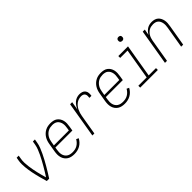

<svg xmlns="http://www.w3.org/2000/svg" viewBox="154 -1701 2692 2692"><g transform="rotate(-45 1500.0 -355.5)"><path d="M169 0Q161 -29 152.5 -57.5Q144 -86 136.5 -115Q129 -144 122 -173.5Q115 -203 109 -232.5Q103 -262 98.5 -292Q94 -322 91 -352.5Q88 -383 87.5 -414.5Q87 -446 92 -477L101 -530H142L133 -477Q126 -439 128 -401.5Q130 -364 134.5 -327.5Q139 -291 146 -255Q153 -219 161 -183.5Q169 -148 178.5 -113Q188 -78 198 -44Q220 -78 241.5 -113Q263 -148 283.5 -183.5Q304 -219 323.5 -255Q343 -291 360.5 -327.5Q378 -364 392.5 -401Q407 -438 414 -477L423 -530H463L454 -477Q447 -434 430.5 -393Q414 -352 395 -312Q376 -272 354.5 -232.5Q333 -193 310.5 -154Q288 -115 264 -76.5Q240 -38 216 0Z M712 8Q683 8 655.5 2.5Q628 -3 605 -17.5Q582 -32 566 -54Q550 -76 542.5 -102.5Q535 -129 535 -158Q535 -187 540 -216L562 -346Q566 -371 574.5 -396Q583 -421 597.5 -444Q612 -467 632 -485.5Q652 -504 676.5 -516.5Q701 -529 726.5 -533.5Q752 -538 778 -538Q805 -538 832 -532Q859 -526 880 -510.5Q901 -495 915 -472.5Q929 -450 935 -424Q941 -398 940 -370Q939 -342 934 -314L923 -247H586L580 -210Q576 -187 575.5 -163.5Q575 -140 580 -119Q585 -98 597 -80Q609 -62 627 -50Q645 -38 667 -33.5Q689 -29 712 -29Q736 -29 760 -34Q784 -39 805.5 -51.5Q827 -64 845 -83Q863 -102 875 -124L910 -108Q896 -81 874.5 -58Q853 -35 826 -20Q799 -5 770 1.5Q741 8 712 8ZM592 -283H889L895 -320Q899 -342 900 -364.5Q901 -387 897 -407.5Q893 -428 883 -446.5Q873 -465 857 -478Q841 -491 820 -496Q799 -501 777 -501Q756 -501 734.5 -497Q713 -493 693.5 -482.5Q674 -472 657.5 -456Q641 -440 629.5 -421Q618 -402 611.5 -381.5Q605 -361 602 -340Z M1072 0 1161 -530H1202L1181 -405Q1192 -431 1208 -455.5Q1224 -480 1246.5 -499.5Q1269 -519 1296 -528.5Q1323 -538 1351 -538Q1377 -538 1402 -530Q1427 -522 1442 -501.5Q1457 -481 1459 -454.5Q1461 -428 1456 -402H1416Q1419 -420 1418.5 -438.5Q1418 -457 1410 -472Q1402 -487 1385.5 -494Q1369 -501 1351 -501Q1326 -501 1301.5 -494Q1277 -487 1256 -472Q1235 -457 1218.5 -436Q1202 -415 1191 -392Q1180 -369 1173 -345Q1166 -321 1162 -297L1112 0Z M1712 8Q1683 8 1655.5 2.5Q1628 -3 1605 -17.5Q1582 -32 1566 -54Q1550 -76 1542.5 -102.5Q1535 -129 1535 -158Q1535 -187 1540 -216L1562 -346Q1566 -371 1574.5 -396Q1583 -421 1597.5 -444Q1612 -467 1632 -485.5Q1652 -504 1676.5 -516.5Q1701 -529 1726.5 -533.5Q1752 -538 1778 -538Q1805 -538 1832 -532Q1859 -526 1880 -510.5Q1901 -495 1915 -472.5Q1929 -450 1935 -424Q1941 -398 1940 -370Q1939 -342 1934 -314L1923 -247H1586L1580 -210Q1576 -187 1575.5 -163.5Q1575 -140 1580 -119Q1585 -98 1597 -80Q1609 -62 1627 -50Q1645 -38 1667 -33.5Q1689 -29 1712 -29Q1736 -29 1760 -34Q1784 -39 1805.5 -51.5Q1827 -64 1845 -83Q1863 -102 1875 -124L1910 -108Q1896 -81 1874.5 -58Q1853 -35 1826 -20Q1799 -5 1770 1.5Q1741 8 1712 8ZM1592 -283H1889L1895 -320Q1899 -342 1900 -364.5Q1901 -387 1897 -407.5Q1893 -428 1883 -446.5Q1873 -465 1857 -478Q1841 -491 1820 -496Q1799 -501 1777 -501Q1756 -501 1734.5 -497Q1713 -493 1693.5 -482.5Q1674 -472 1657.5 -456Q1641 -440 1629.5 -421Q1618 -402 1611.5 -381.5Q1605 -361 1602 -340Z M2021 0V-37H2186L2263 -493H2117V-530H2309L2226 -37H2371V0ZM2308 -641Q2298 -641 2289.5 -644Q2281 -647 2275.5 -654Q2270 -661 2268.5 -670.5Q2267 -680 2269 -690Q2270 -696 2273.5 -702Q2277 -708 2282.5 -712Q2288 -716 2294.5 -717.5Q2301 -719 2308 -719Q2317 -719 2325.5 -716Q2334 -713 2339.5 -706Q2345 -699 2346.5 -689.5Q2348 -680 2346 -670Q2345 -664 2341.5 -658Q2338 -652 2332.5 -648Q2327 -644 2320.5 -642.5Q2314 -641 2308 -641Z M2512 0 2601 -530H2642L2626 -440Q2638 -462 2655 -481Q2672 -500 2693 -513.5Q2714 -527 2738 -532.5Q2762 -538 2786 -538Q2812 -538 2837.5 -531Q2863 -524 2882 -507.5Q2901 -491 2912.5 -468.5Q2924 -446 2929 -420.5Q2934 -395 2932.5 -368Q2931 -341 2926 -314L2873 0H2833L2887 -320Q2891 -342 2892 -363.5Q2893 -385 2889.5 -405.5Q2886 -426 2877.5 -444.5Q2869 -463 2854 -476.5Q2839 -490 2818.5 -495.5Q2798 -501 2776 -501Q2756 -501 2735.5 -497Q2715 -493 2696.5 -482.5Q2678 -472 2662.5 -456Q2647 -440 2636.5 -421.5Q2626 -403 2620 -383.5Q2614 -364 2610 -344L2552 0Z"/></g></svg>

Font: iosevka_custom_sans_ss08 XLt
Style: Italic
Weight: 200
Italic angle: -10°
Designer: Belleve Invis
Foundry: Belleve Invis
Version: Version 10.3.0; ttfautohint (v1.8.3)